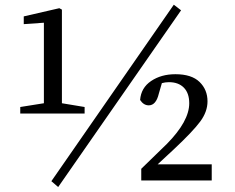

<svg xmlns="http://www.w3.org/2000/svg" viewBox="-20 -753 982 801"><path d="M333 -279.3H64.5V-306.6L163.1 -322.3V-658.2L79.1 -652.3V-684.6L227.5 -718.8L238.3 -712.9V-322.3L333 -306.6ZM705.1 -733.4 735.4 -710 222.7 27.3 194.3 2.9ZM637.7 -67.4H863.3V0H569.3V-48.8L675.8 -152.3Q769.5 -247.1 769.5 -322.3Q769.5 -364.3 747.1 -387.2Q724.6 -410.2 684.6 -410.2Q669.9 -410.2 655.3 -406.2L642.6 -362.3Q630.9 -313.5 600.6 -313.5Q579.1 -313.5 564.5 -335.9Q568.4 -386.7 610.4 -415Q652.3 -443.4 711.9 -443.4Q779.3 -443.4 812.5 -411.1Q845.7 -378.9 845.7 -330.1Q845.7 -287.1 815.4 -246.1Q785.2 -205.1 706.1 -130.9Z"/></svg>

Font: GenYoMin TW TTF Medium
Style: Regular
Weight: 500
Version: Version 1.300